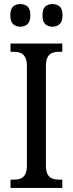

<svg xmlns="http://www.w3.org/2000/svg" viewBox="-20 -929 360 949"><path d="M32 0V-41H49Q67 -41 81 -46Q95 -51 104 -66.5Q113 -82 113 -111V-601Q113 -632 104 -647Q95 -662 81 -667.5Q67 -673 49 -673H32V-714H288V-673H271Q253 -673 238.5 -667.5Q224 -662 215.5 -647Q207 -632 207 -601V-112Q207 -82 215.5 -67Q224 -52 238.5 -46.5Q253 -41 271 -41H288V0ZM240 -797Q218 -797 204 -809.5Q190 -822 190 -853Q190 -885 204 -897Q218 -909 240 -909Q260 -909 274.5 -897Q289 -885 289 -853Q289 -822 274.5 -809.5Q260 -797 240 -797ZM81 -797Q59 -797 45 -809.5Q31 -822 31 -853Q31 -885 45 -897Q59 -909 81 -909Q101 -909 115.5 -897Q130 -885 130 -853Q130 -822 115.5 -809.5Q101 -797 81 -797Z"/></svg>

Font: Noto Serif Condensed
Style: Regular
Weight: 400
Width: 3
Designer: Monotype Design Team
Foundry: Monotype Imaging Inc.
Version: Version 2.015